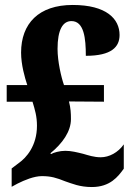

<svg xmlns="http://www.w3.org/2000/svg" viewBox="-20 -744 537 774"><path d="M350 10C424 10 456 -32 479 -64V-162C456 -129 420 -110 386 -110C359 -110 336 -118 315 -124C290 -130 268 -136 243 -136C221 -136 196 -129 186 -123L183 -126C232 -166 266 -214 266 -264C266 -287 265 -308 258 -335L399 -334V-401H238C227 -432 212 -496 212 -547C212 -624 233 -659 268 -659C319 -659 326 -589 326 -519C430 -519 462 -555 462 -603C462 -668 409 -724 273 -724C136 -724 65 -649 65 -532C65 -483 80 -431 90 -401H7V-334H111C121 -301 129 -275 129 -237C129 -156 86 -108 56 -87L27 -65V9L51 -4C79 -18 117 -34 149 -34C186 -34 208 -27 243 -13C270 -4 301 10 350 10Z"/></svg>

Font: Noto Serif Tamil Condensed Black
Style: Regular
Weight: 900
Width: 3
Designer: Indian Type Foundry, Tom Grace, and the Monotype Design Team
Foundry: Monotype Imaging Inc.
Version: Version 2.004